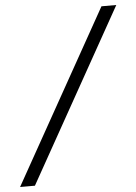

<svg xmlns="http://www.w3.org/2000/svg" viewBox="-110 -762 586 825"><g transform="rotate(-5 183.0 -349.5)"><path d="M359 -721H423L7 22H-57Z"/></g></svg>

Font: Fahkwang
Style: Bold Italic
Weight: 700
Italic angle: -10°
Designer: Suppakit Chalermlarp | Katatrad Co.,Ltd.
Foundry: Cadson Demak Co.,Ltd.
Version: Version 1.000; ttfautohint (v1.6)